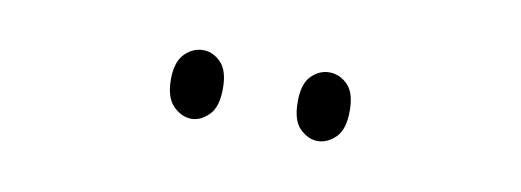

<svg xmlns="http://www.w3.org/2000/svg" viewBox="-26 -788 602 222"><g transform="rotate(10 275.0 -677.5)"><path d="M318.8 -678.2Q318.8 -699.2 328.1 -708.5Q337.4 -717.8 349.1 -717.8Q361.3 -717.8 370.6 -708.5Q379.9 -699.2 379.9 -678.2Q379.9 -656.2 370.6 -647Q360.8 -637.2 349.1 -637.2Q337.9 -637.2 328.1 -647Q318.8 -656.2 318.8 -678.2ZM169.9 -678.2Q169.9 -698.7 179.7 -708.5Q189 -717.8 201.2 -717.8Q212.4 -717.8 221.7 -708.5Q231 -699.2 231 -678.2Q231 -656.2 221.7 -647Q211.9 -637.2 201.2 -637.2Q189.5 -637.2 179.7 -647Q169.9 -656.7 169.9 -678.2Z"/></g></svg>

Font: Germano
Style: Regular
Weight: 300
Width: 3
Foundry: Ascender Corporation
Version: Version 1.10; ttfautohint (v1.5)